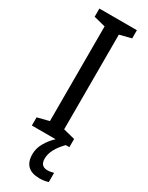

<svg xmlns="http://www.w3.org/2000/svg" viewBox="-241 -754 782 1015"><g transform="rotate(30 150.0 -246.0)"><path d="M262 214V158Q255 159 246 161.5Q237 164 224 164Q181 164 181 117Q181 62 242 0H264V-50L193 -68V-646L264 -664V-714H35V-664L106 -646V-68L35 -50V0H180Q152 26 132.5 59.5Q113 93 113 129Q113 222 209 222Q237 222 262 214Z"/></g></svg>

Font: Noto Sans Display SemiCondensed
Style: Regular
Weight: 400
Width: 4
Designer: Monotype Design team
Foundry: Monotype Imaging Inc.
Version: 1.000